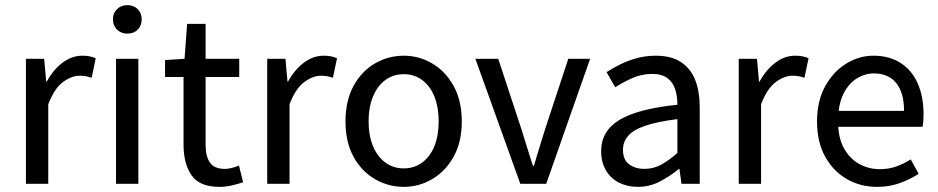

<svg xmlns="http://www.w3.org/2000/svg" viewBox="-20 -716 3655 748"><path d="M81 0V-487H152L160 -398H162Q188 -445 224 -472Q260 -499 301 -499Q317 -499 329.5 -496.5Q342 -494 353 -489L337 -413Q325 -417 315 -419Q305 -421 290 -421Q259 -421 225.5 -396.5Q192 -372 168 -310V0Z M432 0V-487H519V0ZM476 -585Q452 -585 436 -600.5Q420 -616 420 -641Q420 -665 436 -680.5Q452 -696 476 -696Q501 -696 516.5 -680.5Q532 -665 532 -641Q532 -616 516.5 -600.5Q501 -585 476 -585Z M835 12Q757 12 726 -33.5Q695 -79 695 -152V-416H623V-482L699 -487L709 -623H781V-487H912V-416H781V-151Q781 -107 798 -82.5Q815 -58 856 -58Q869 -58 884 -62Q899 -66 911 -71L927 -6Q907 1 883 6.5Q859 12 835 12Z M1021 0V-487H1092L1100 -398H1102Q1128 -445 1164 -472Q1200 -499 1241 -499Q1257 -499 1269.5 -496.5Q1282 -494 1293 -489L1277 -413Q1265 -417 1255 -419Q1245 -421 1230 -421Q1199 -421 1165.5 -396.5Q1132 -372 1108 -310V0Z M1553 12Q1493 12 1441 -18Q1389 -48 1357.5 -105Q1326 -162 1326 -243Q1326 -324 1357.5 -381.5Q1389 -439 1441 -469Q1493 -499 1553 -499Q1612 -499 1663.5 -469Q1715 -439 1747 -381.5Q1779 -324 1779 -243Q1779 -162 1747 -105Q1715 -48 1663.5 -18Q1612 12 1553 12ZM1553 -60Q1594 -60 1625 -83Q1656 -106 1672.5 -147Q1689 -188 1689 -243Q1689 -298 1672.5 -339.5Q1656 -381 1625 -404Q1594 -427 1553 -427Q1512 -427 1481 -404Q1450 -381 1433 -339.5Q1416 -298 1416 -243Q1416 -188 1433 -147Q1450 -106 1481 -83Q1512 -60 1553 -60Z M2007 0 1832 -487H1921L2011 -214Q2022 -178 2033.5 -141.5Q2045 -105 2056 -70H2060Q2070 -105 2081.5 -141.5Q2093 -178 2104 -214L2194 -487H2279L2108 0Z M2465 12Q2424 12 2391.5 -4.5Q2359 -21 2340.5 -52.5Q2322 -84 2322 -127Q2322 -206 2393.5 -249Q2465 -292 2619 -308Q2619 -339 2611 -366.5Q2603 -394 2581 -411Q2559 -428 2521 -428Q2479 -428 2442.5 -411.5Q2406 -395 2377 -376L2343 -435Q2366 -450 2396 -465Q2426 -480 2461 -489.5Q2496 -499 2535 -499Q2595 -499 2633 -474Q2671 -449 2688.5 -404Q2706 -359 2706 -297V0H2635L2627 -58H2625Q2590 -29 2550 -8.5Q2510 12 2465 12ZM2490 -58Q2525 -58 2555 -74Q2585 -90 2619 -120V-252Q2540 -242 2493.5 -226Q2447 -210 2427 -186.5Q2407 -163 2407 -133Q2407 -93 2431.5 -75.5Q2456 -58 2490 -58Z M2858 0V-487H2929L2937 -398H2939Q2965 -445 3001 -472Q3037 -499 3078 -499Q3094 -499 3106.5 -496.5Q3119 -494 3130 -489L3114 -413Q3102 -417 3092 -419Q3082 -421 3067 -421Q3036 -421 3002.5 -396.5Q2969 -372 2945 -310V0Z M3397 12Q3332 12 3279 -18.5Q3226 -49 3194.5 -106Q3163 -163 3163 -243Q3163 -322 3194.5 -379.5Q3226 -437 3276.5 -468Q3327 -499 3383 -499Q3445 -499 3489 -470.5Q3533 -442 3555.5 -390.5Q3578 -339 3578 -270Q3578 -257 3577 -244Q3576 -231 3574 -222H3231L3230 -284H3502Q3502 -355 3471.5 -392.5Q3441 -430 3384 -430Q3350 -430 3318 -410.5Q3286 -391 3265.5 -349.5Q3245 -308 3245 -243Q3245 -180 3267.5 -139Q3290 -98 3327 -77.5Q3364 -57 3408 -57Q3443 -57 3472 -67.5Q3501 -78 3528 -95L3559 -39Q3527 -18 3486.5 -3Q3446 12 3397 12Z"/></svg>

Font: Assistant Medium
Style: Regular
Weight: 500
Designer: Hebrew By Ben Nathan, Latin by Paul Hunt
Version: Version 3.000